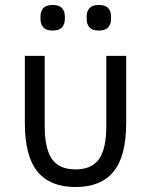

<svg xmlns="http://www.w3.org/2000/svg" viewBox="-20 -741 608 773"><path d="M160 -234Q160 -143 189 -101Q218 -59 284 -59Q350 -59 379 -101Q408 -143 408 -234V-516H488V-246Q488 -112 437 -50Q386 12 284 12Q182 12 131 -50Q80 -112 80 -246V-516H160ZM192 -618Q166 -618 154.5 -630.5Q143 -643 143 -664V-675Q143 -696 154.5 -708.5Q166 -721 192 -721Q218 -721 229.5 -708.5Q241 -696 241 -675V-664Q241 -643 229.5 -630.5Q218 -618 192 -618ZM378 -618Q352 -618 340.5 -630.5Q329 -643 329 -664V-675Q329 -696 340.5 -708.5Q352 -721 378 -721Q404 -721 415.5 -708.5Q427 -696 427 -675V-664Q427 -643 415.5 -630.5Q404 -618 378 -618Z"/></svg>

Font: IBM Plex Sans
Style: Regular
Weight: 400
Designer: Mike Abbink, Paul van der Laan, Pieter van Rosmalen
Foundry: Bold Monday
Version: Version 3.005